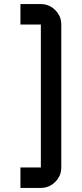

<svg xmlns="http://www.w3.org/2000/svg" viewBox="-20 -820 400 940"><path d="M280 -700V0Q280 41 250.5 70.5Q221 100 180 100H80V0H180V-700H80V-800H180Q221 -800 250.5 -770.5Q280 -741 280 -700Z"/></svg>

Font: Skate blade
Style: Regular
Weight: 400
Italic angle: -7°
Designer: Valerio Brotto (Silverblur_type)
Version: Version 2.001